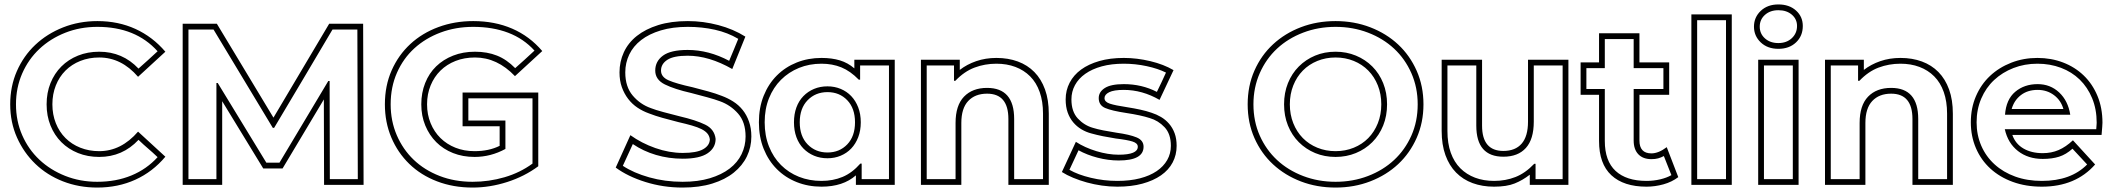

<svg xmlns="http://www.w3.org/2000/svg" viewBox="-20 -820 9511 865"><path d="M52 -350Q52 -275 80 -211Q108 -147 157.5 -100.5Q207 -54 274 -27.5Q341 -1 418 -1Q503 -1 572 -29.5Q641 -58 690 -112Q667 -134 647.5 -150.5Q628 -167 604 -190Q532 -113 427 -113Q375 -113 331.5 -130.5Q288 -148 256.5 -179.5Q225 -211 207.5 -254.5Q190 -298 190 -350Q190 -402 207.5 -445.5Q225 -489 256.5 -520.5Q288 -552 331.5 -569.5Q375 -587 427 -587Q532 -587 604 -511Q627 -532 647 -549.5Q667 -567 690 -589Q591 -699 419 -699Q341 -699 274 -672.5Q207 -646 157.5 -599.5Q108 -553 80 -489Q52 -425 52 -350ZM26 -350Q26 -431 56 -499.5Q86 -568 139 -618Q192 -668 264 -696.5Q336 -725 419 -725Q513 -725 590.5 -689.5Q668 -654 725 -587L602 -474Q527 -561 427 -561Q381 -561 342 -545.5Q303 -530 275 -502Q247 -474 231.5 -435Q216 -396 216 -350Q216 -304 231.5 -265Q247 -226 275 -198Q303 -170 342 -154.5Q381 -139 427 -139Q526 -139 602 -227L725 -114Q668 -46 590 -10.5Q512 25 418 25Q335 25 263.5 -3Q192 -31 139.5 -81.5Q87 -132 56.5 -200.5Q26 -269 26 -350Z M1440 13 1439 -372 1253 -61H1166L981 -364V13H803V-713H957L1212 -290L1463 -713H1616L1618 13ZM1592 -13Q1592 -185 1591 -349.5Q1590 -514 1590 -687H1478Q1415 -580 1346.5 -465Q1278 -350 1215 -244H1209L942 -687H829V-13H955V-446H961L1180 -87H1239L1459 -455H1465L1466 -13Z M2090 -277H2257V-149Q2191 -113 2118 -113Q2065 -113 2021 -130.5Q1977 -148 1945.5 -179.5Q1914 -211 1896 -254.5Q1878 -298 1878 -350Q1878 -402 1895.5 -446Q1913 -490 1945 -521Q1977 -552 2021.5 -569.5Q2066 -587 2120 -587Q2175 -587 2219 -569.5Q2263 -552 2301 -513Q2323 -533 2344 -551.5Q2365 -570 2388 -592Q2339 -646 2269.5 -672.5Q2200 -699 2112 -699Q2033 -699 1965 -673.5Q1897 -648 1847 -602.5Q1797 -557 1768.5 -492.5Q1740 -428 1740 -350Q1740 -275 1767.5 -211Q1795 -147 1843.5 -100.5Q1892 -54 1960 -27.5Q2028 -1 2109 -1Q2183 -1 2253 -21.5Q2323 -42 2379 -83V-377H2090ZM2064 -403H2405V-71Q2343 -25 2265 0Q2187 25 2109 25Q2022 25 1949 -3Q1876 -31 1824 -81.5Q1772 -132 1743 -200.5Q1714 -269 1714 -350Q1714 -434 1744.5 -503Q1775 -572 1828.5 -621.5Q1882 -671 1955 -698Q2028 -725 2112 -725Q2209 -725 2287.5 -691Q2366 -657 2423 -590L2300 -477Q2220 -561 2120 -561Q2072 -561 2032.5 -545.5Q1993 -530 1964.5 -502Q1936 -474 1920 -435Q1904 -396 1904 -350Q1904 -304 1920 -265Q1936 -226 1964.5 -198Q1993 -170 2032 -154.5Q2071 -139 2118 -139Q2183 -139 2231 -163V-251H2064Z M2820 -211Q2870 -175 2932.5 -153Q2995 -131 3056 -131Q3118 -131 3147.5 -147.5Q3177 -164 3178 -192Q3176 -208 3166.5 -219Q3157 -230 3140 -238.5Q3123 -247 3097 -254.5Q3071 -262 3036 -270Q2997 -280 2964.5 -289Q2932 -298 2904 -309Q2876 -319 2852 -335Q2828 -351 2810 -374.5Q2792 -398 2781.5 -427.5Q2771 -457 2771 -494Q2771 -542 2790.5 -584.5Q2810 -627 2849 -658Q2888 -689 2945.5 -707Q3003 -725 3079 -725Q3148 -725 3216 -707Q3284 -689 3338 -655L3279 -509Q3174 -569 3078 -569Q3015 -569 2986.5 -550.5Q2958 -532 2958 -502Q2958 -473 2992.5 -458Q3027 -443 3100 -427Q3139 -417 3171.5 -408Q3204 -399 3232 -388Q3259 -378 3283.5 -362.5Q3308 -347 3326 -324.5Q3344 -302 3354.5 -272Q3365 -242 3365 -205Q3365 -157 3345 -115.5Q3325 -74 3286 -42.5Q3247 -11 3189 7Q3131 25 3055 25Q2968 25 2888 0Q2808 -25 2754 -65ZM2786 -73Q2834 -41 2905 -21Q2976 -1 3055 -1Q3125 -1 3178 -17Q3231 -33 3267 -60.5Q3303 -88 3321 -125.5Q3339 -163 3339 -205Q3339 -270 3305 -308.5Q3271 -347 3223 -364Q3202 -372 3165.5 -382Q3129 -392 3094 -401Q3019 -418 2975.5 -439.5Q2932 -461 2932 -502Q2932 -544 2967 -569.5Q3002 -595 3078 -595Q3173 -595 3265 -546Q3276 -573 3285.5 -595Q3295 -617 3306 -645Q3259 -673 3201 -686Q3143 -699 3079 -699Q3010 -699 2957 -683Q2904 -667 2868.5 -639.5Q2833 -612 2815 -574.5Q2797 -537 2797 -494Q2797 -429 2830.5 -389.5Q2864 -350 2912 -333Q2932 -325 2969 -315Q3006 -305 3042 -296Q3115 -279 3157 -258.5Q3199 -238 3204 -194Q3204 -154 3168 -129.5Q3132 -105 3056 -105Q2993 -105 2935.5 -122Q2878 -139 2831 -171Z M3855 -525V-461H3849Q3811 -500 3770.5 -516.5Q3730 -533 3681 -533Q3626 -533 3579.5 -514Q3533 -495 3498.5 -460.5Q3464 -426 3444.5 -377.5Q3425 -329 3425 -269Q3425 -209 3444.5 -160Q3464 -111 3498.5 -76.5Q3533 -42 3579.5 -23.5Q3626 -5 3681 -5Q3733 -5 3776 -23Q3819 -41 3856 -83H3862V-13H3985V-525ZM4011 -551V13H3836V-30Q3778 21 3681 21Q3621 21 3569.5 0.5Q3518 -20 3480 -58Q3442 -96 3420.5 -149.5Q3399 -203 3399 -269Q3399 -335 3420.5 -388.5Q3442 -442 3480 -480Q3518 -518 3569.5 -538.5Q3621 -559 3681 -559Q3728 -559 3764 -548Q3800 -537 3829 -512V-551ZM3858 -269Q3858 -232 3846.5 -202Q3835 -172 3815 -151Q3795 -130 3767.5 -118.5Q3740 -107 3708 -107Q3675 -107 3647.5 -118.5Q3620 -130 3599.5 -151Q3579 -172 3568 -202Q3557 -232 3557 -269Q3557 -306 3568 -336Q3579 -366 3599.5 -387Q3620 -408 3647.5 -419.5Q3675 -431 3708 -431Q3740 -431 3767.5 -419.5Q3795 -408 3815 -387Q3835 -366 3846.5 -336Q3858 -306 3858 -269ZM3832 -269Q3832 -332 3797 -368.5Q3762 -405 3708 -405Q3654 -405 3618.5 -368.5Q3583 -332 3583 -269Q3583 -206 3618.5 -169.5Q3654 -133 3708 -133Q3762 -133 3797 -169.5Q3832 -206 3832 -269Z M4679 -308Q4679 -363 4664 -405.5Q4649 -448 4621 -476Q4593 -504 4554.5 -518.5Q4516 -533 4469 -533Q4417 -533 4370.5 -515.5Q4324 -498 4284 -456H4278V-525H4155V-13H4285V-266Q4285 -345 4323 -384.5Q4361 -424 4427 -424Q4549 -424 4549 -284V-13H4679ZM4705 13H4523V-284Q4523 -398 4427 -398Q4373 -398 4342 -365Q4311 -332 4311 -266V13H4129V-551H4304V-505Q4336 -530 4378 -544.5Q4420 -559 4469 -559Q4522 -559 4565.5 -543Q4609 -527 4640 -495.5Q4671 -464 4688 -417Q4705 -370 4705 -308Z M4827 -181Q4867 -155 4919.5 -139Q4972 -123 5020 -123Q5106 -123 5106 -159Q5106 -175 5082 -182.5Q5058 -190 5007 -196Q4975 -201 4948 -206.5Q4921 -212 4896 -219Q4873 -225 4852 -237.5Q4831 -250 4815 -269Q4799 -288 4790 -313.5Q4781 -339 4781 -372Q4781 -413 4799 -447.5Q4817 -482 4850.5 -506.5Q4884 -531 4932.5 -545Q4981 -559 5043 -559Q5102 -559 5162.5 -544.5Q5223 -530 5267 -504L5204 -370Q5126 -415 5043 -415Q4998 -415 4977 -404.5Q4956 -394 4956 -378Q4956 -361 4980 -353Q5004 -345 5058 -337Q5090 -332 5117.5 -326Q5145 -320 5168 -312Q5190 -305 5210.5 -293Q5231 -281 5247 -262.5Q5263 -244 5272 -219.5Q5281 -195 5281 -163Q5281 -122 5263 -88Q5245 -54 5210.5 -30Q5176 -6 5126.5 7.5Q5077 21 5014 21Q4979 21 4944 16Q4909 11 4876.5 2Q4844 -7 4815 -19Q4786 -31 4764 -45ZM4798 -55Q4836 -33 4894.5 -19Q4953 -5 5014 -5Q5071 -5 5115.5 -16.5Q5160 -28 5191 -49Q5222 -70 5238.5 -99Q5255 -128 5255 -163Q5255 -217 5226.5 -247Q5198 -277 5160 -288Q5120 -301 5054 -311Q4988 -321 4959 -333.5Q4930 -346 4930 -378Q4930 -406 4957.5 -423.5Q4985 -441 5043 -441Q5124 -441 5192 -406Q5203 -429 5212.5 -448.5Q5222 -468 5233 -493Q5197 -511 5146 -522Q5095 -533 5043 -533Q4987 -533 4943.5 -521Q4900 -509 4869.5 -487.5Q4839 -466 4823 -436.5Q4807 -407 4807 -372Q4807 -317 4836 -286Q4865 -255 4904 -244Q4923 -238 4951 -232.5Q4979 -227 5011 -222Q5069 -214 5100.5 -201Q5132 -188 5132 -159Q5132 -97 5020 -97Q4973 -97 4925 -109.5Q4877 -122 4839 -143Z M5627 -350Q5627 -273 5655.5 -209Q5684 -145 5733.5 -99Q5783 -53 5851 -27Q5919 -1 5997 -1Q6075 -1 6143 -27Q6211 -53 6260.5 -99Q6310 -145 6338.5 -209Q6367 -273 6367 -350Q6367 -426 6338.5 -490.5Q6310 -555 6260.5 -601Q6211 -647 6143 -673Q6075 -699 5997 -699Q5919 -699 5851 -673Q5783 -647 5733.5 -601Q5684 -555 5655.5 -490.5Q5627 -426 5627 -350ZM5601 -350Q5601 -433 5631.5 -502Q5662 -571 5715.5 -620.5Q5769 -670 5841 -697.5Q5913 -725 5997 -725Q6081 -725 6153.5 -697Q6226 -669 6279 -619.5Q6332 -570 6362.5 -501Q6393 -432 6393 -350Q6393 -268 6362.5 -199Q6332 -130 6279 -80.5Q6226 -31 6153.5 -3Q6081 25 5997 25Q5913 25 5841 -2.5Q5769 -30 5715.5 -79.5Q5662 -129 5631.5 -198Q5601 -267 5601 -350ZM6229 -350Q6229 -298 6211.5 -254.5Q6194 -211 6162.5 -179.5Q6131 -148 6088.5 -130.5Q6046 -113 5997 -113Q5947 -113 5905 -130.5Q5863 -148 5831.5 -179.5Q5800 -211 5782.5 -254.5Q5765 -298 5765 -350Q5765 -402 5782.5 -445.5Q5800 -489 5831.5 -520.5Q5863 -552 5905 -569.5Q5947 -587 5997 -587Q6046 -587 6088.5 -569.5Q6131 -552 6162.5 -520.5Q6194 -489 6211.5 -445.5Q6229 -402 6229 -350ZM6203 -350Q6203 -396 6187.5 -435Q6172 -474 6144.5 -502Q6117 -530 6079 -545.5Q6041 -561 5997 -561Q5953 -561 5915 -545.5Q5877 -530 5849.5 -502Q5822 -474 5806.5 -435Q5791 -396 5791 -350Q5791 -304 5806.5 -265Q5822 -226 5849.5 -198Q5877 -170 5915 -154.5Q5953 -139 5997 -139Q6041 -139 6079 -154.5Q6117 -170 6144.5 -198Q6172 -226 6187.5 -265Q6203 -304 6203 -350Z M6501 -230Q6501 -174 6516 -132Q6531 -90 6559 -62Q6587 -34 6625.5 -19.5Q6664 -5 6711 -5Q6763 -5 6807.5 -22.5Q6852 -40 6892 -82H6898V-13H7020V-525H6890V-272Q6890 -193 6854.5 -153.5Q6819 -114 6753 -114Q6631 -114 6631 -254V-525H6501ZM6475 -551H6657V-254Q6657 -140 6753 -140Q6807 -140 6835.5 -173Q6864 -206 6864 -272V-551H7046V13H6872V-33Q6840 -8 6804 6.5Q6768 21 6711 21Q6658 21 6614.5 5Q6571 -11 6540 -42.5Q6509 -74 6492 -121Q6475 -168 6475 -230Z M7476 -117Q7463 -110 7450 -106.5Q7437 -103 7420 -103Q7382 -103 7361 -125Q7340 -147 7340 -187V-419H7474V-513H7340V-644H7210V-513H7127V-419H7210V-185Q7210 -95 7258.5 -50Q7307 -5 7398 -5Q7430 -5 7459.5 -12Q7489 -19 7510 -31ZM7541 -22Q7512 0 7474 10.5Q7436 21 7398 21Q7295 21 7239.5 -30.5Q7184 -82 7184 -185V-393H7101V-539H7184V-670H7366V-539H7500V-393H7366V-187Q7366 -129 7420 -129Q7452 -129 7489 -157Z M7626 -13H7756V-729H7626ZM7600 -755H7782V13H7600Z M7927 -13H8057V-525H7927ZM7901 -551H8083V13H7901ZM7908 -700Q7908 -668 7931.5 -647Q7955 -626 7992 -626Q8029 -626 8052.5 -648Q8076 -670 8076 -703Q8076 -734 8052.5 -754Q8029 -774 7992 -774Q7955 -774 7931.5 -753Q7908 -732 7908 -700ZM7882 -700Q7882 -742 7912.5 -771Q7943 -800 7992 -800Q8041 -800 8071.5 -772.5Q8102 -745 8102 -703Q8102 -658 8071.5 -629Q8041 -600 7992 -600Q7943 -600 7912.5 -629Q7882 -658 7882 -700Z M8752 -308Q8752 -363 8737 -405.5Q8722 -448 8694 -476Q8666 -504 8627.5 -518.5Q8589 -533 8542 -533Q8490 -533 8443.5 -515.5Q8397 -498 8357 -456H8351V-525H8228V-13H8358V-266Q8358 -345 8396 -384.5Q8434 -424 8500 -424Q8622 -424 8622 -284V-13H8752ZM8778 13H8596V-284Q8596 -398 8500 -398Q8446 -398 8415 -365Q8384 -332 8384 -266V13H8202V-551H8377V-505Q8409 -530 8451 -544.5Q8493 -559 8542 -559Q8595 -559 8638.5 -543Q8682 -527 8713 -495.5Q8744 -464 8761 -417Q8778 -370 8778 -308Z M9046 -212Q9060 -172 9096 -151Q9132 -130 9183 -130Q9222 -130 9254.5 -144Q9287 -158 9319 -188L9419 -79Q9331 21 9179 21Q9107 21 9048 -0.5Q8989 -22 8947 -60.5Q8905 -99 8882 -152.5Q8859 -206 8859 -269Q8859 -333 8882 -386.5Q8905 -440 8945.5 -478Q8986 -516 9041 -537.5Q9096 -559 9159 -559Q9221 -559 9274.5 -538.5Q9328 -518 9367.5 -480Q9407 -442 9429.5 -388Q9452 -334 9452 -267Q9452 -265 9451 -248.5Q9450 -232 9448 -212ZM9183 -104Q9117 -104 9071.5 -139.5Q9026 -175 9012 -238H9424Q9425 -252 9425.5 -258.5Q9426 -265 9426 -267Q9426 -328 9405.5 -377.5Q9385 -427 9349.5 -461.5Q9314 -496 9265 -514.5Q9216 -533 9159 -533Q9101 -533 9051 -513.5Q9001 -494 8964 -459.5Q8927 -425 8906 -376Q8885 -327 8885 -269Q8885 -212 8906 -163.5Q8927 -115 8966 -79.5Q9005 -44 9059 -24.5Q9113 -5 9179 -5Q9310 -5 9383 -79L9317 -150Q9288 -124 9256.5 -114Q9225 -104 9183 -104ZM9013 -303Q9018 -372 9059 -406.5Q9100 -441 9160 -441Q9217 -441 9257 -403.5Q9297 -366 9307 -303ZM9276 -329Q9265 -368 9233.5 -391.5Q9202 -415 9160 -415Q9115 -415 9084.5 -391.5Q9054 -368 9043 -329Z"/></svg>

Font: CMG Sans Outline
Style: Outline
Weight: 700
Designer: Julieta Ulanovsky
Foundry: Julieta Ulanovsky
Version: Version 7.200